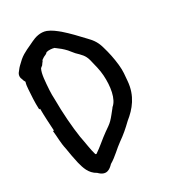

<svg xmlns="http://www.w3.org/2000/svg" viewBox="-176 -696 793 893"><g transform="rotate(-30 220.5 -249.5)"><path d="M9 -303C9 -263 12 -222 14 -184C14 -184 14 -183 9 -183C13 -151 12 -117 20 -83C24 -57 30 -23 36 2C44 32 53 68 90 88C123 122 148 103 166 84C198 66 228 34 254 16C284 -5 305 -23 334 -51C379 -87 420 -135 426 -212C428 -240 432 -261 428 -297C424 -334 417 -367 407 -401C399 -431 386 -452 364 -474C335 -505 305 -537 275 -563C259 -576 240 -592 217 -601C187 -612 156 -602 136 -592C111 -579 78 -568 51 -545L35 -530C30 -525 25 -521 21 -516L10 -502C0 -491 -1 -476 5 -465C7 -457 8 -454 13 -446C9 -434 8 -423 7 -409C5 -377 2 -343 4 -303ZM90 -304V-305C89 -324 89 -341 90 -357C93 -400 95 -441 107 -464C107 -465 111 -467 118 -473L125 -483C128 -486 130 -488 132 -494L142 -501C149 -506 158 -507 165 -514L166 -516C179 -520 200 -518 210 -514L211 -512H212C230 -499 242 -489 257 -473C264 -465 271 -455 280 -445C302 -423 316 -412 324 -382C332 -349 340 -321 342 -290C346 -230 336 -166 304 -141L303 -139C289 -122 276 -104 262 -90C250 -78 237 -70 220 -58C190 -37 159 -8 131 10C129 10 128 9 126 8C117 -21 113 -58 105 -97C96 -154 90 -237 90 -304Z"/></g></svg>

Font: Stray Cat
Style: BlkCn
Weight: 900
Version: Version 1.0